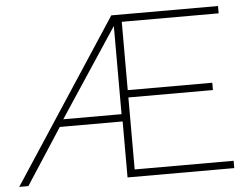

<svg xmlns="http://www.w3.org/2000/svg" viewBox="-79 -773 1091 837"><g transform="rotate(-5 467.0 -355.0)"><path d="M437 -710H904V-678H480V-379H850V-347H480V-32H913V0H446V-245H171L12 0H-28ZM444 -277V-663L189 -277Z"/></g></svg>

Font: Raleway ExtraLight
Style: Regular
Weight: 200
Designer: Matt McInerney, Pablo Impallari, Rodrigo Fuenzalida
Foundry: Matt McInerney, Pablo Impallari, Rodrigo Fuenzalida
Version: Version 4.026